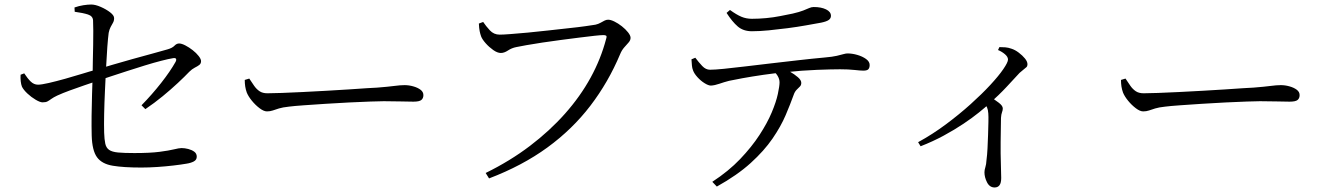

<svg xmlns="http://www.w3.org/2000/svg" viewBox="-20 -770 5870 848"><path d="M604 -30Q526 -30 478 -38Q430 -46 408.5 -75.5Q387 -105 385 -171Q384 -211 384.5 -259Q385 -307 386.5 -353Q388 -399 389 -431Q389 -464 390 -500Q391 -536 391.5 -571Q392 -606 392 -634.5Q392 -663 391 -680Q390 -699 368.5 -706Q347 -713 310 -718L309 -737Q329 -744 348.5 -747Q368 -750 383 -750Q401 -750 425 -739.5Q449 -729 466.5 -715.5Q484 -702 484 -690Q484 -678 479 -669.5Q474 -661 468.5 -650.5Q463 -640 460 -625Q457 -603 454 -562.5Q451 -522 448.5 -471.5Q446 -421 443.5 -368Q441 -315 440 -267Q439 -219 440 -184Q441 -154 445 -135.5Q449 -117 462 -108Q475 -99 501.5 -96.5Q528 -94 574 -94Q643 -94 685 -99.5Q727 -105 749 -110.5Q771 -116 782 -116Q796 -116 811.5 -112Q827 -108 838 -100Q849 -92 849 -78Q849 -64 836 -57Q823 -50 803 -47Q780 -43 746 -39Q712 -35 675 -32.5Q638 -30 604 -30ZM605 -305Q652 -353 692 -404Q732 -455 755 -496Q760 -505 757.5 -510Q755 -515 744 -513Q725 -510 692 -501.5Q659 -493 620 -481Q581 -469 541 -456Q501 -443 466 -431.5Q431 -420 408 -412Q384 -404 352 -393Q320 -382 288.5 -370.5Q257 -359 233 -348Q216 -340 206.5 -333Q197 -326 189.5 -322Q182 -318 168 -318Q157 -318 137.5 -329.5Q118 -341 101 -357Q84 -373 77 -387Q73 -397 71.5 -411.5Q70 -426 71 -440L87 -446Q102 -423 116 -409.5Q130 -396 148 -396Q163 -396 195.5 -403.5Q228 -411 267.5 -422Q307 -433 344 -444.5Q381 -456 404 -462Q433 -471 475.5 -483.5Q518 -496 564.5 -509Q611 -522 652 -533Q693 -544 720 -552Q741 -558 750.5 -568Q760 -578 771 -578Q782 -578 798.5 -569.5Q815 -561 831 -548.5Q847 -536 857.5 -522.5Q868 -509 868 -500Q868 -489 860 -483Q852 -477 840 -471Q828 -465 816 -453Q796 -432 765.5 -403.5Q735 -375 698.5 -345Q662 -315 622 -288Z M1159 -278Q1145 -278 1126.5 -292Q1108 -306 1092.5 -325Q1077 -344 1070 -361Q1065 -375 1063 -388.5Q1061 -402 1061 -417L1081 -423Q1092 -406 1102.5 -391Q1113 -376 1126.5 -367Q1140 -358 1161 -358Q1183 -358 1224 -359.5Q1265 -361 1316 -363.5Q1367 -366 1419.5 -369Q1472 -372 1519.5 -375Q1567 -378 1601 -380.5Q1635 -383 1646 -383Q1696 -387 1722 -390.5Q1748 -394 1767 -394Q1786 -394 1805.5 -388.5Q1825 -383 1837.5 -373.5Q1850 -364 1850 -350Q1850 -336 1841 -328.5Q1832 -321 1806 -321Q1780 -321 1750.5 -322Q1721 -323 1675 -323Q1657 -323 1616 -321.5Q1575 -320 1522.5 -317.5Q1470 -315 1418 -311.5Q1366 -308 1322.5 -305Q1279 -302 1256 -299Q1228 -296 1212 -291Q1196 -286 1184.5 -282Q1173 -278 1159 -278Z M2125 -6Q2233 -59 2320.5 -125.5Q2408 -192 2475.5 -268Q2543 -344 2588.5 -427Q2634 -510 2657 -598Q2661 -610 2657 -612.5Q2653 -615 2645 -615Q2634 -615 2606 -612Q2578 -609 2539 -604Q2500 -599 2457.5 -593.5Q2415 -588 2375.5 -582Q2336 -576 2305 -570.5Q2274 -565 2260 -562Q2240 -558 2223.5 -547Q2207 -536 2192 -536Q2177 -536 2158.5 -549Q2140 -562 2125 -579Q2110 -596 2105 -609Q2101 -620 2098.5 -632.5Q2096 -645 2095 -666L2114 -673Q2126 -655 2143.5 -636Q2161 -617 2187 -617Q2202 -617 2234.5 -619.5Q2267 -622 2311 -626Q2355 -630 2402 -635.5Q2449 -641 2492 -645.5Q2535 -650 2566.5 -654.5Q2598 -659 2610 -661Q2623 -664 2632.5 -669.5Q2642 -675 2650 -679Q2658 -683 2666 -683Q2677 -683 2693.5 -675Q2710 -667 2726.5 -654Q2743 -641 2754 -627Q2765 -613 2765 -603Q2765 -592 2756 -582Q2747 -572 2736.5 -560Q2726 -548 2719 -531Q2667 -407 2587.5 -303Q2508 -199 2397.5 -118.5Q2287 -38 2140 18Z M3126 33Q3198 -14 3249 -67.5Q3300 -121 3334.5 -174Q3369 -227 3388.5 -273.5Q3408 -320 3415.5 -355Q3423 -390 3423 -406Q3423 -421 3414.5 -435Q3406 -449 3386 -467L3429 -475Q3447 -466 3468 -454Q3489 -442 3504 -429Q3519 -416 3519 -404Q3519 -394 3513 -388Q3507 -382 3498.5 -373.5Q3490 -365 3485 -350Q3471 -311 3450 -261.5Q3429 -212 3392 -158Q3355 -104 3295.5 -50Q3236 4 3146 54ZM3120 -392Q3109 -392 3092 -402.5Q3075 -413 3060.5 -429Q3046 -445 3041 -459Q3037 -469 3036 -480.5Q3035 -492 3034 -508L3051 -515Q3066 -495 3081.5 -478.5Q3097 -462 3116 -462Q3136 -462 3176.5 -466Q3217 -470 3270.5 -476.5Q3324 -483 3384.5 -490Q3445 -497 3506 -504Q3567 -511 3622 -516Q3657 -519 3676 -523.5Q3695 -528 3705.5 -531Q3716 -534 3723 -534Q3744 -534 3766.5 -527.5Q3789 -521 3805 -509.5Q3821 -498 3821 -483Q3821 -471 3815.5 -464.5Q3810 -458 3793 -458Q3781 -458 3754 -461Q3727 -464 3690 -464Q3654 -464 3588.5 -461.5Q3523 -459 3448 -451Q3403 -447 3351.5 -439.5Q3300 -432 3259 -424.5Q3218 -417 3200 -413Q3177 -407 3157 -400Q3137 -393 3120 -392ZM3301 -632Q3263 -632 3238.5 -653Q3214 -674 3189 -713L3204 -726Q3233 -705 3254.5 -696Q3276 -687 3301 -687Q3331 -687 3363.5 -690Q3396 -693 3426 -699Q3456 -705 3481 -710Q3511 -717 3527.5 -723.5Q3544 -730 3554 -734.5Q3564 -739 3574 -739Q3607 -739 3628.5 -728.5Q3650 -718 3650 -700Q3650 -689 3640.5 -682Q3631 -675 3607 -670Q3579 -665 3540 -658Q3501 -651 3458.5 -645.5Q3416 -640 3375.5 -636Q3335 -632 3301 -632Z M4035 -142Q4099 -177 4158 -221Q4217 -265 4267 -310Q4317 -355 4354 -395Q4391 -435 4411.5 -465Q4432 -495 4432 -507Q4432 -519 4418.5 -530.5Q4405 -542 4388 -549L4394 -562Q4407 -562 4420 -561Q4433 -560 4447 -555Q4463 -550 4479.5 -537.5Q4496 -525 4507 -511.5Q4518 -498 4518 -486Q4518 -478 4513.5 -473.5Q4509 -469 4501.5 -463.5Q4494 -458 4483 -448Q4459 -422 4426 -386.5Q4393 -351 4348 -311Q4333 -297 4304 -273.5Q4275 -250 4235.5 -223.5Q4196 -197 4148 -171Q4100 -145 4046 -124ZM4373 58Q4351 58 4339.5 35.5Q4328 13 4328 -9Q4328 -19 4332 -31.5Q4336 -44 4337 -63Q4340 -85 4341.5 -114.5Q4343 -144 4344 -175Q4345 -206 4345.5 -231Q4346 -256 4345 -269Q4344 -285 4339.5 -295.5Q4335 -306 4323 -321L4350 -345Q4373 -330 4391 -316.5Q4409 -303 4409 -291Q4409 -283 4405.5 -274Q4402 -265 4401 -249Q4400 -195 4399.5 -142.5Q4399 -90 4400.5 -47.5Q4402 -5 4402 16Q4402 38 4394.5 48Q4387 58 4373 58Z M5029 -278Q5015 -278 4996.5 -292Q4978 -306 4962.5 -325Q4947 -344 4940 -361Q4935 -375 4933 -388.5Q4931 -402 4931 -417L4951 -423Q4962 -406 4972.5 -391Q4983 -376 4996.5 -367Q5010 -358 5031 -358Q5053 -358 5094 -359.5Q5135 -361 5186 -363.5Q5237 -366 5289.5 -369Q5342 -372 5389.5 -375Q5437 -378 5471 -380.5Q5505 -383 5516 -383Q5566 -387 5592 -390.5Q5618 -394 5637 -394Q5656 -394 5675.5 -388.5Q5695 -383 5707.5 -373.5Q5720 -364 5720 -350Q5720 -336 5711 -328.5Q5702 -321 5676 -321Q5650 -321 5620.5 -322Q5591 -323 5545 -323Q5527 -323 5486 -321.5Q5445 -320 5392.5 -317.5Q5340 -315 5288 -311.5Q5236 -308 5192.5 -305Q5149 -302 5126 -299Q5098 -296 5082 -291Q5066 -286 5054.5 -282Q5043 -278 5029 -278Z"/></svg>

Font: Noto Serif HK ExtraLight
Style: Regular
Weight: 400
Version: Version 2.002-H1;hotconv 1.1.0;makeotfexe 2.6.0